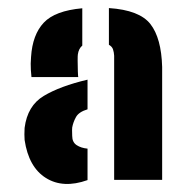

<svg xmlns="http://www.w3.org/2000/svg" viewBox="-20 -829 462 476"><path d="M263 -383V-691Q262.5 -699.5 260.2 -706.5Q258 -713.5 250 -718V-809Q326 -804 353 -769.2Q380 -734.5 382 -663V-383ZM58 -638Q57.5 -640.5 56.5 -655.8Q55.5 -671 57 -688Q60.5 -743 88.5 -772.8Q116.5 -802.5 184 -808.5V-716Q175 -708.5 173 -694Q172.5 -692 172.5 -678.5Q172.5 -665 173 -652Q173.5 -639 174 -638ZM41 -482Q40.5 -486.5 40.5 -496Q40.5 -505.5 41 -512Q48 -567 88.5 -591.2Q129 -615.5 197 -631.5V-558Q175.5 -551.5 168.5 -539Q161.5 -526.5 159 -513Q158.5 -506.5 158.8 -500.5Q159 -494.5 159 -492Q159 -476.5 170 -469.2Q181 -462 197 -460.5V-382.5Q136.5 -361 93.8 -387.8Q51 -414.5 41 -482Z"/></svg>

Font: Big Shoulders Stencil Text Black
Style: Regular
Weight: 900
Designer: Patric King
Foundry: XO Type Co
Version: Version 1.000